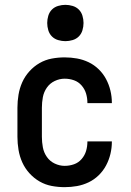

<svg xmlns="http://www.w3.org/2000/svg" viewBox="-20 -765 540 793"><path d="M247 8Q220 8 193.5 3Q167 -2 143.5 -15.5Q120 -29 101.5 -49.5Q83 -70 72 -94.5Q61 -119 56.5 -146Q52 -173 52 -200V-320Q52 -347 56.5 -374Q61 -401 72 -425.5Q83 -450 101.5 -470.5Q120 -491 143.5 -504.5Q167 -518 193.5 -523Q220 -528 247 -528Q273 -528 298 -523.5Q323 -519 346 -508Q369 -497 387.5 -479Q406 -461 418 -438.5Q430 -416 436 -391Q442 -366 442 -341Q442 -341 442 -340.5Q442 -340 442 -339H341Q341 -339 341 -339.5Q341 -340 341 -340Q341 -360 335.5 -378.5Q330 -397 317 -412Q304 -427 285.5 -433.5Q267 -440 247 -440Q226 -440 206 -430.5Q186 -421 173.5 -403Q161 -385 157 -363.5Q153 -342 153 -320V-200Q153 -178 157 -156.5Q161 -135 173.5 -117Q186 -99 206 -89.5Q226 -80 247 -80Q267 -80 285.5 -86.5Q304 -93 317 -108Q330 -123 335.5 -141.5Q341 -160 341 -180Q341 -180 341 -180.5Q341 -181 341 -181H442Q442 -180 442 -179.5Q442 -179 442 -179Q442 -154 436 -129Q430 -104 418 -81.5Q406 -59 387.5 -41Q369 -23 346 -12Q323 -1 298 3.5Q273 8 247 8ZM250 -595Q235 -595 220 -599.5Q205 -604 194.5 -614.5Q184 -625 179.5 -640Q175 -655 175 -670Q175 -685 179.5 -700Q184 -715 194.5 -725.5Q205 -736 220 -740.5Q235 -745 250 -745Q265 -745 280 -740.5Q295 -736 305.5 -725.5Q316 -715 320.5 -700Q325 -685 325 -670Q325 -655 320.5 -640Q316 -625 305.5 -614.5Q295 -604 280 -599.5Q265 -595 250 -595Z"/></svg>

Font: Zed Sans Semibold
Style: Regular
Weight: 600
Designer: Belleve Invis
Foundry: Belleve Invis
Version: Version 1.0.0; ttfautohint (v1.8.4)